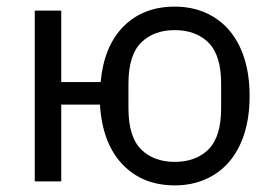

<svg xmlns="http://www.w3.org/2000/svg" viewBox="-20 -548 821 580"><path d="M508 12Q410 12 349.5 -52Q289 -116 282 -232H165V0H85V-516H165V-300H284Q294 -409 353.5 -468.5Q413 -528 508 -528Q559 -528 601 -509.5Q643 -491 672.5 -456.5Q702 -422 718 -372Q734 -322 734 -258Q734 -194 718 -144Q702 -94 672.5 -59.5Q643 -25 601 -6.5Q559 12 508 12ZM508 -59Q572 -59 610 -97Q648 -135 648 -221V-295Q648 -381 610 -419Q572 -457 508 -457Q444 -457 406 -419Q368 -381 368 -295V-221Q368 -135 406 -97Q444 -59 508 -59Z"/></svg>

Font: IBMPlexSans
Style: Regular
Weight: 400
Designer: Mike Abbink, Paul van der Laan, Pieter van Rosmalen
Foundry: Bold Monday
Version: Version 3.1